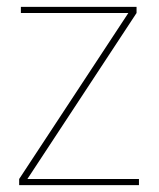

<svg xmlns="http://www.w3.org/2000/svg" viewBox="-20 -541 465 561"><path d="M36 0V-18L355 -503H41V-521H379V-503L60 -18H386V0Z"/></svg>

Font: DM Sans 10pt Thin
Style: Regular
Weight: 250
Version: Version 4.004;gftools[0.9.30]